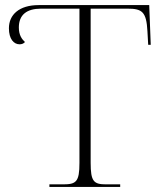

<svg xmlns="http://www.w3.org/2000/svg" viewBox="-20 -734 643 754"><path d="M174 0H452V-10H397C348 -10 336 -21 336 -95V-700H481C538 -700 555 -688 559 -611L562 -558H572L566 -714H132C55 -714 15 -676 15 -623C15 -581 34 -560 57 -560C67 -560 74 -564 78 -569C66 -580 54 -596 54 -626C54 -676 85 -700 141 -700H292V-94C292 -20 279 -10 228 -10H174Z"/></svg>

Font: Noto Serif Display ExtraLight
Style: Regular
Weight: 200
Designer: Monotype Design Team
Foundry: Monotype Imaging Inc.
Version: Version 2.009